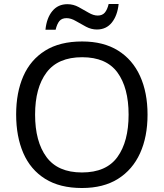

<svg xmlns="http://www.w3.org/2000/svg" viewBox="-20 -933 821 963"><path d="M720 -358Q720 -247 682.5 -164.5Q645 -82 572 -36Q499 10 391 10Q280 10 206.5 -36Q133 -82 97 -165Q61 -248 61 -359Q61 -469 97 -551Q133 -633 206.5 -679Q280 -725 392 -725Q499 -725 572 -679.5Q645 -634 682.5 -551.5Q720 -469 720 -358ZM156 -358Q156 -223 213 -145.5Q270 -68 391 -68Q513 -68 569 -145.5Q625 -223 625 -358Q625 -493 569 -569.5Q513 -646 392 -646Q271 -646 213.5 -569.5Q156 -493 156 -358ZM208 -784Q214 -843 242.5 -877.5Q271 -912 318 -912Q348 -912 374.5 -897.5Q401 -883 425 -869Q449 -855 470 -855Q493 -855 505.5 -869.5Q518 -884 525 -913H575Q569 -855 541 -820Q513 -785 466 -785Q438 -785 411.5 -799Q385 -813 360.5 -827.5Q336 -842 314 -842Q290 -842 278 -827.5Q266 -813 259 -784Z"/></svg>

Font: Noto Sans Saurashtra
Style: Regular
Weight: 400
Designer: Monotype Design Team
Foundry: Monotype Imaging Inc.
Version: Version 2.001; ttfautohint (v1.8.4.7-5d5b)